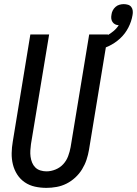

<svg xmlns="http://www.w3.org/2000/svg" viewBox="-20 -902 663 930"><path d="M205 8Q176 8 149 2Q122 -4 100 -19Q78 -34 63.5 -56.5Q49 -79 42.5 -105.5Q36 -132 36.5 -160Q37 -188 42 -217L127 -735H218L130 -204Q128 -189 127 -173.5Q126 -158 128 -143Q130 -128 135.5 -114.5Q141 -101 151 -91Q161 -81 175.5 -76.5Q190 -72 205 -72Q227 -72 249 -81Q271 -90 286.5 -107Q302 -124 310 -145.5Q318 -167 322 -189L412 -735H503L411 -176Q407 -152 399 -128Q391 -104 377.5 -82Q364 -60 344.5 -42Q325 -24 302 -12.5Q279 -1 254 3.5Q229 8 205 8ZM446 -655 431 -705Q448 -709 465 -715Q482 -721 498.5 -730Q515 -739 530 -751.5Q545 -764 555 -780Q546 -780 538 -784Q530 -788 525 -795.5Q520 -803 519 -812Q518 -821 520 -831Q521 -841 526 -851Q531 -861 539.5 -868.5Q548 -876 558.5 -879Q569 -882 579 -882Q590 -882 600 -879Q610 -876 616 -868Q622 -860 623 -849.5Q624 -839 622 -829Q617 -798 601.5 -768Q586 -738 561.5 -715.5Q537 -693 506.5 -678.5Q476 -664 446 -655Z"/></svg>

Font: Iosevka Medium Oblique
Style: Regular
Weight: 500
Italic angle: -9°
Monospace: yes
Designer: Belleve Invis
Foundry: Belleve Invis
Version: Version 32.5.0; ttfautohint (v1.8.4)